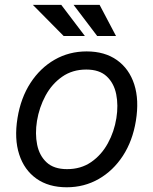

<svg xmlns="http://www.w3.org/2000/svg" viewBox="-20 -766 637 797"><path d="M257.1 11.4Q181.8 11.4 131.2 -24.5Q80.6 -60.4 59.7 -125Q38.7 -189.6 52.6 -275.6Q66.1 -359.4 106.5 -421.7Q147 -484 207 -518.3Q267 -552.6 339.5 -552.6Q414.8 -552.6 465.6 -516.5Q516.3 -480.5 537.3 -415.7Q558.2 -350.9 544 -264.2Q530.5 -181.1 490.1 -119.1Q449.6 -57.2 389.6 -22.9Q329.5 11.4 257.1 11.4ZM258.5 -63.9Q316.1 -63.9 358.7 -93.4Q401.3 -122.9 427.7 -171.2Q454.2 -219.5 463.1 -275.6Q471.6 -328.8 462.4 -374.8Q453.1 -420.8 422.9 -449Q392.8 -477.3 338.1 -477.3Q280.5 -477.3 237.9 -447.4Q195.3 -417.6 169 -369Q142.8 -320.3 133.5 -264.2Q125 -210.9 134.2 -165.3Q143.5 -119.7 173.7 -91.8Q203.8 -63.9 258.5 -63.9ZM332.4 -616.5H244.3L116.5 -745.7H234.4ZM461.6 -616.5H383.5L285.5 -745.7H393.5Z"/></svg>

Font: Inter UI
Style: Italic
Weight: 400
Italic angle: -9.39999°
Designer: Rasmus Andersson
Foundry: rsms
Version: 3.2;8d6f07862